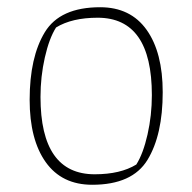

<svg xmlns="http://www.w3.org/2000/svg" viewBox="-20 -501 532 531"><path d="M62 -225Q62 -343 104 -412Q146 -481 257 -481Q341 -481 385.5 -418.5Q430 -356 430 -246Q430 -128 388 -59Q346 10 235 10Q151 10 106.5 -52.5Q62 -115 62 -225ZM357 -46Q376 -76 388 -129Q400 -182 400 -238Q400 -452 250 -452Q179 -452 135 -425Q116 -395 104 -342Q92 -289 92 -233Q92 -19 242 -19Q313 -19 357 -46Z"/></svg>

Font: Athiti ExtraLight
Style: Regular
Weight: 250
Version: Version 1.032